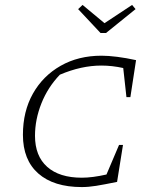

<svg xmlns="http://www.w3.org/2000/svg" viewBox="-20 -752 633 779"><path d="M312 7Q198 7 135.5 -48Q73 -103 73 -205Q73 -300 113.5 -372Q154 -444 226 -485Q298 -526 392 -526Q419 -526 455 -521.5Q491 -517 532 -508L509 -358H493L480 -476Q435 -486 391 -486Q310 -486 223 -449Q174 -398 148 -332.5Q122 -267 122 -201Q122 -119 171.5 -75Q221 -31 312 -31Q355 -31 412 -44L463 -164H479L455 -14Q401 -3 370 2Q339 7 312 7ZM388 -618 297 -715 315 -732 404 -658 516 -732 530 -715 410 -618Z"/></svg>

Font: Piazzolla SC ExtraLight
Style: Italic
Weight: 200
Italic angle: -11.3°
Designer: Juan Pablo del Peral
Foundry: Huerta Tipografica
Version: Version 1.330